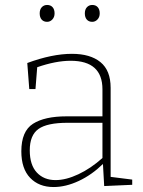

<svg xmlns="http://www.w3.org/2000/svg" viewBox="-20 -747 577 774"><path d="M426 -34 513 -23V-2L400 3L395 -86Q350 -42 297.5 -17.5Q245 7 196 7Q137 7 101.5 -30Q66 -67 66 -137Q66 -218 113 -248Q160 -278 248 -278H393V-387Q393 -502 265 -502Q205 -502 130 -476L123 -388H98L90 -493Q190 -530 270 -530Q344 -530 385 -496.5Q426 -463 426 -393ZM204 -21Q246 -21 296 -44.5Q346 -68 393 -110V-252H252Q170 -252 135 -227Q100 -202 100 -141Q100 -82 128.5 -51.5Q157 -21 204 -21ZM140 -693Q140 -709 148.5 -718Q157 -727 170 -727Q184 -727 192 -718Q200 -709 200 -693Q200 -678 191 -668.5Q182 -659 170 -659Q156 -659 148 -668Q140 -677 140 -693ZM322 -693Q322 -709 330.5 -718Q339 -727 352 -727Q366 -727 374 -718Q382 -709 382 -693Q382 -678 373 -668.5Q364 -659 352 -659Q338 -659 330 -668Q322 -677 322 -693Z"/></svg>

Font: Bitter Pro ExtraLight
Style: Regular
Weight: 275
Designer: Sol Matas, and Bitter project Authors
Foundry: Sol Matas
Version: Version 1.010